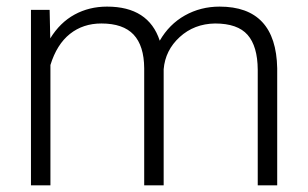

<svg xmlns="http://www.w3.org/2000/svg" viewBox="-20 -558 926 578"><path d="M129.4 -528.3 131.3 -442.4Q160.6 -490.2 204.6 -514.2Q248.5 -538.1 302.2 -538.1Q427.2 -538.1 460.9 -435.5Q489.3 -484.9 536.6 -511.5Q584 -538.1 641.1 -538.1Q811 -538.1 814.5 -352.5V0H755.9V-348.1Q755.4 -418.9 725.3 -453.1Q695.3 -487.3 627.4 -487.3Q564.5 -486.3 521 -446.5Q477.5 -406.7 472.7 -349.6V0H414.1V-352.5Q413.6 -420.4 382.1 -453.9Q350.6 -487.3 285.2 -487.3Q230 -487.3 190.4 -455.8Q150.9 -424.3 131.8 -362.3V0H73.2V-528.3Z"/></svg>

Font: RobotoDraft Light
Style: Regular
Weight: 300
Version: Version 2.001151; 2014